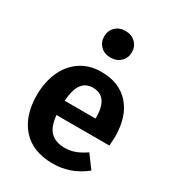

<svg xmlns="http://www.w3.org/2000/svg" viewBox="-195 -913 941 1039"><g transform="rotate(30 275.5 -393.5)"><path d="M515 -222H184Q191 -150 223 -120Q255 -90 310 -90Q344 -90 374 -101Q404 -112 439 -136L498 -56Q409 16 297 16Q172 16 105 -59Q38 -134 38 -262Q38 -343 66.5 -407.5Q95 -472 149.5 -509Q204 -546 279 -546Q392 -546 455 -475Q518 -404 518 -277Q518 -267 515 -222ZM377 -317Q377 -449 282 -449Q238 -449 213.5 -416.5Q189 -384 184 -311H377ZM368 -720Q368 -684 343.5 -660.5Q319 -637 281 -637Q243 -637 219 -660.5Q195 -684 195 -720Q195 -756 219 -779.5Q243 -803 281 -803Q319 -803 343.5 -779.5Q368 -756 368 -720Z"/></g></svg>

Font: Wolseley Sans SemiBold
Style: Regular
Weight: 600
Designer: Carrois Corporate & Edenspiekermann AG
Foundry: Carrois Corporate GbR & Edenspiekermann AG
Version: Version 4.202